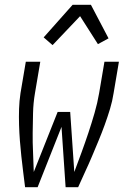

<svg xmlns="http://www.w3.org/2000/svg" viewBox="-20 -776 540 796"><path d="M84 0Q80 -32 76 -64Q72 -96 68.5 -128Q65 -160 62.5 -192.5Q60 -225 59 -258Q58 -291 59 -324Q60 -357 65 -390L87 -520H147L125 -390Q118 -349 117 -307.5Q116 -266 115.5 -225.5Q115 -185 117 -144Q119 -103 120 -63L219 -312H271L288 -63Q303 -103 318 -144Q333 -185 346.5 -225.5Q360 -266 372 -307.5Q384 -349 391 -390L413 -520H473L451 -390Q446 -357 436 -324Q426 -291 414 -258Q402 -225 388.5 -192.5Q375 -160 361.5 -128Q348 -96 333 -64Q318 -32 304 0H252L235 -250L136 0ZM198 -589 161 -621 281 -756H357L430 -617L386 -593L312 -709Z"/></svg>

Font: Iosevka Term Curly Light
Style: Italic
Weight: 300
Italic angle: -9°
Designer: Belleve Invis
Foundry: Belleve Invis
Version: Version 32.3.0